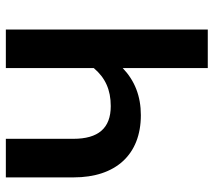

<svg xmlns="http://www.w3.org/2000/svg" viewBox="-57 -674 731 657"><g transform="rotate(90 308.5 -345.5)"><path d="M374 -462C309 -462 256 -441 213 -400V-691H81V0H213V-301C246 -340 287 -359 343 -359C419 -359 455 -316 455 -231V0H587V-232C587 -376 509 -462 374 -462Z"/></g></svg>

Font: Fira Sans Medium
Style: Regular
Weight: 500
Designer: Carrois Corporate & Edenspiekermann AG
Foundry: Carrois Corporate GbR & Edenspiekermann AG
Version: Version 4.203